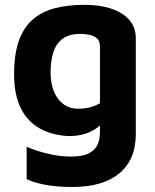

<svg xmlns="http://www.w3.org/2000/svg" viewBox="-20 -540 633 783"><path d="M259.9 15Q191.3 11.5 141.5 -16.6Q91.7 -44.6 64.6 -99.3Q37.5 -154.1 37.5 -237.4Q37.5 -321.3 58 -376.6Q78.6 -431.8 116.5 -463.1Q154.4 -494.4 207.3 -507.4Q260.3 -520.3 325.1 -520.3Q388.2 -520.3 434.9 -504.3Q481.6 -488.3 507.7 -458.2Q533.8 -428 533.8 -383.7V6.3Q533.8 59.4 516.8 99.5Q499.7 139.6 466.4 167.2Q433.1 194.7 385.4 208.6Q337.6 222.5 275.5 222.5Q209.4 222.5 161.8 213.1Q114.3 203.7 88.7 190.4V58.7Q104 65.5 132.9 75.2Q161.8 84.9 197.8 91.7Q233.9 98.5 269.6 98.5Q316.6 98.5 342.1 85.5Q367.6 72.5 377.6 50.4Q387.6 28.4 387.6 -0.1V-81.5L417.5 -60.7Q401.3 -38.1 378.9 -21.1Q356.6 -4 327.3 5.5Q298 15 259.9 15ZM298.4 -96.5Q324.1 -96.5 346.3 -102.2Q368.5 -107.9 387.6 -118.9V-350.6Q387.6 -372.3 375.9 -382.9Q364.3 -393.6 346 -397.7Q327.7 -401.8 307.5 -401.8Q261.8 -401.8 235.3 -382Q208.8 -362.3 197.6 -326.8Q186.3 -291.4 186.3 -245.8Q186.3 -177.1 217.1 -136.8Q247.9 -96.5 298.4 -96.5Z"/></svg>

Font: Maven Pro
Style: Regular
Weight: 400
Designer: Joe Prince
Foundry: Joe Prince
Version: Version 2.103